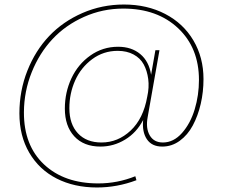

<svg xmlns="http://www.w3.org/2000/svg" viewBox="-20 -644 1005 850"><path d="M698.2 4.9Q651.9 4.9 630.1 -27.8Q608.4 -60.5 613.8 -112.8Q584.5 -56.6 533.7 -25.9Q482.9 4.9 424.8 4.9Q350.6 4.9 308.8 -40.5Q267.1 -85.9 267.1 -163.1Q267.1 -234.9 296.1 -297.1Q325.2 -359.4 379.9 -398.2Q434.6 -437 502.9 -437Q562 -437 600.8 -404.8Q639.6 -372.6 648.9 -313L668 -421.9H686L633.8 -126Q624.5 -76.7 642.8 -44.9Q661.1 -13.2 701.2 -13.2Q748.5 -13.2 785.9 -55.4Q823.2 -97.7 842 -160.2Q860.8 -222.7 860.8 -290Q860.8 -432.1 768.6 -519Q676.3 -606 525.9 -606Q434.1 -606 352.1 -569.3Q270 -532.7 212.2 -470.7Q154.3 -408.7 120.4 -324.2Q86.4 -239.7 85.9 -147Q85.4 0 175 84Q264.6 168 415 168Q500 168 579.1 136.2L584 153.8Q498.5 186 409.2 186Q308.6 186 231 146.5Q153.3 106.9 109.6 32.2Q65.9 -42.5 65.9 -142.1Q65.9 -242.2 101.3 -331.3Q136.7 -420.4 197.8 -484.6Q258.8 -548.8 345 -586.4Q431.2 -624 528.8 -624Q630.9 -624 711.2 -582.3Q791.5 -540.5 836.2 -465.1Q880.9 -389.6 880.9 -293.9Q880.9 -237.3 868.7 -184.3Q856.4 -131.3 833.7 -88.9Q811 -46.4 775.9 -20.8Q740.7 4.9 698.2 4.9ZM631.8 -215.8Q641.1 -257.3 636.2 -294.2Q631.3 -331.1 616.2 -358.9Q601.1 -386.7 571.3 -402.8Q541.5 -418.9 501 -418.9Q438 -418.9 388.2 -382.1Q338.4 -345.2 312.7 -287.8Q287.1 -230.5 287.1 -165Q287.1 -94.2 325 -53.7Q362.8 -13.2 429.2 -13.2Q502 -13.2 558.3 -65.9Q614.7 -118.7 631.8 -215.8Z"/></svg>

Font: SVN-Poppins Thin
Style: Italic
Weight: 100
Italic angle: -10°
Designer: Ninad Kale (Devanagari), Jonny Pinhorn (Latin)
Foundry: Indian Type Foundry
Version: Version 3.002 2017